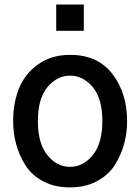

<svg xmlns="http://www.w3.org/2000/svg" viewBox="-20 -811 619 849"><path d="M228.5 -674.8V-791H350.6V-674.8ZM147.5 -275.4Q147.5 -176.8 189.5 -125Q231.4 -73.2 290 -73.2Q347.7 -73.2 390.1 -125Q432.6 -176.8 432.6 -275.4Q432.6 -375 390.1 -425.8Q347.7 -476.6 290 -476.6Q232.4 -476.6 189.9 -425.8Q147.5 -375 147.5 -275.4ZM38.1 -275.4Q38.1 -355.5 64 -419.9Q89.8 -484.4 148.4 -526.4Q207 -568.4 290 -568.4Q412.1 -568.4 477.1 -483.9Q542 -399.4 542 -275.4Q542 -224.6 529.3 -176.3Q516.6 -127.9 488.8 -83Q460.9 -38.1 409.7 -10.3Q358.4 17.6 290 17.6Q221.7 17.6 170.9 -9.3Q120.1 -36.1 92.3 -80.6Q64.5 -125 51.3 -173.8Q38.1 -222.7 38.1 -275.4Z"/></svg>

Font: Gothic A1 SemiBold
Style: Regular
Weight: 600
Version: Version 2.50